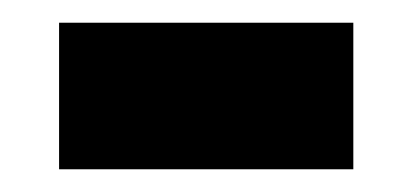

<svg xmlns="http://www.w3.org/2000/svg" viewBox="-20 -441 363 169"><path d="M32 -292H291V-421H32Z"/></svg>

Font: Noto Sans Tamil UI ExtraCondensed ExtraBold
Style: Regular
Weight: 800
Width: 2
Designer: Jelle Bosma - Monotype Design Team
Foundry: Monotype Imaging Inc.
Version: Version 2.004